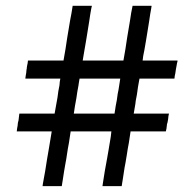

<svg xmlns="http://www.w3.org/2000/svg" viewBox="-20 -677 661 654"><path d="M465.8 -470.7Q476.6 -470.7 488.3 -470.7Q499 -470.7 510.7 -470.7Q520.5 -470.7 529.3 -470.7Q539.1 -470.7 547.9 -470.7Q556.6 -470.7 566.4 -470.7Q575.2 -470.7 584 -470.7Q584 -470.7 585 -469.7Q584 -467.8 583 -461.9Q582 -456.1 581.1 -451.2Q580.1 -446.3 579.1 -440.4Q579.1 -437.5 578.1 -433.6Q577.1 -429.7 577.1 -426.8Q576.2 -421.9 575.2 -418Q575.2 -414.1 574.2 -409.2Q572.3 -409.2 571.3 -409.2Q569.3 -409.2 567.4 -409.2Q563.5 -409.2 559.6 -409.2Q554.7 -409.2 550.8 -409.2Q541 -409.2 532.2 -409.2Q522.5 -409.2 513.7 -409.2Q503.9 -409.2 495.1 -409.2Q485.4 -409.2 476.6 -409.2Q465.8 -409.2 464.8 -409.2Q463.9 -409.2 455.1 -409.2Q453.1 -395.5 450.2 -381.8Q448.2 -368.2 446.3 -354.5Q444.3 -344.7 442.4 -334Q441.4 -323.2 439.5 -313.5Q438.5 -307.6 437.5 -301.8Q436.5 -295.9 435.5 -290Q447.3 -290 458 -290Q469.7 -290 481.4 -290Q490.2 -290 500 -290Q509.8 -290 518.6 -290Q528.3 -290 537.1 -290Q545.9 -290 555.7 -290Q555.7 -290 555.7 -290Q555.7 -290 555.7 -290Q555.7 -288.1 554.7 -286.1Q554.7 -284.2 553.7 -281.2Q552.7 -276.4 552.7 -271.5Q551.8 -265.6 550.8 -260.7Q549.8 -256.8 548.8 -253.9Q548.8 -250 547.9 -246.1Q546.9 -242.2 546.9 -238.3Q545.9 -233.4 544.9 -229.5Q543 -229.5 542 -229.5Q540 -229.5 539.1 -229.5Q525.4 -229.5 511.7 -229.5Q498 -229.5 484.4 -229.5Q474.6 -229.5 465.8 -229.5Q456.1 -229.5 446.3 -229.5Q441.4 -229.5 435.5 -229.5Q430.7 -229.5 424.8 -229.5Q421.9 -210 418.9 -190.4Q415 -170.9 412.1 -150.4Q409.2 -135.7 407.2 -121.1Q404.3 -107.4 402.3 -92.8Q400.4 -80.1 398.4 -67.4Q396.5 -54.7 394.5 -43Q392.6 -43 390.6 -43Q389.6 -43 387.7 -43Q381.8 -43 376 -43Q371.1 -43 365.2 -43Q361.3 -43 357.4 -43Q353.5 -43 349.6 -43Q344.7 -43 338.9 -43Q334 -43 329.1 -43Q329.1 -43 329.1 -43Q329.1 -45.9 330.1 -50.8Q334 -72.3 336.9 -93.8Q340.8 -115.2 344.7 -136.7Q346.7 -150.4 349.6 -165Q351.6 -179.7 354.5 -194.3Q355.5 -203.1 357.4 -211.9Q358.4 -220.7 359.4 -229.5Q344.7 -229.5 329.1 -229.5Q313.5 -229.5 298.8 -229.5Q287.1 -229.5 274.4 -229.5Q262.7 -229.5 251 -229.5Q243.2 -229.5 236.3 -229.5Q228.5 -229.5 220.7 -229.5Q217.8 -210 214.8 -190.4Q210.9 -170.9 208 -150.4Q206.1 -135.7 203.1 -121.1Q201.2 -107.4 198.2 -92.8Q196.3 -80.1 194.3 -67.4Q192.4 -54.7 190.4 -43Q188.5 -43 186.5 -43Q185.5 -43 183.6 -43Q177.7 -43 171.9 -43Q167 -43 161.1 -43Q157.2 -43 153.3 -43Q149.4 -43 145.5 -43Q140.6 -43 134.8 -43Q129.9 -43 125 -43Q125 -43 125 -43Q125 -45.9 126 -50.8Q129.9 -72.3 133.8 -93.8Q136.7 -115.2 140.6 -136.7Q142.6 -150.4 145.5 -165Q147.5 -179.7 150.4 -194.3Q151.4 -203.1 153.3 -211.9Q154.3 -220.7 156.2 -229.5Q144.5 -229.5 132.8 -229.5Q122.1 -229.5 110.4 -229.5Q101.6 -229.5 91.8 -229.5Q83 -229.5 73.2 -229.5Q64.5 -229.5 55.7 -229.5Q45.9 -229.5 37.1 -229.5Q37.1 -229.5 37.1 -229.5Q37.1 -232.4 38.1 -238.3Q39.1 -243.2 40 -249Q41 -253.9 41 -258.8Q42 -262.7 43 -266.6Q43 -269.5 43.9 -273.4Q43.9 -277.3 44.9 -282.2Q45.9 -286.1 45.9 -290Q47.9 -290 49.8 -290Q50.8 -290 52.7 -290Q66.4 -290 80.1 -290Q93.8 -290 107.4 -290Q116.2 -290 126 -290Q135.7 -290 144.5 -290Q150.4 -290 155.3 -290Q161.1 -290 166 -290Q168.9 -303.7 170.9 -317.4Q172.9 -331.1 175.8 -344.7Q176.8 -355.5 178.7 -366.2Q180.7 -377 182.6 -386.7Q182.6 -392.6 183.6 -398.4Q184.6 -404.3 185.5 -409.2Q174.8 -409.2 163.1 -409.2Q151.4 -409.2 139.6 -409.2Q130.9 -409.2 121.1 -409.2Q112.3 -409.2 102.5 -409.2Q93.8 -409.2 84 -409.2Q75.2 -409.2 66.4 -409.2Q66.4 -409.2 66.4 -410.2Q66.4 -412.1 67.4 -418Q68.4 -423.8 69.3 -428.7Q69.3 -433.6 70.3 -439.5Q71.3 -442.4 71.3 -446.3Q72.3 -450.2 72.3 -453.1Q73.2 -458 74.2 -461.9Q74.2 -465.8 75.2 -470.7Q77.1 -470.7 78.1 -470.7Q80.1 -470.7 82 -470.7Q95.7 -470.7 109.4 -470.7Q123 -470.7 136.7 -470.7Q146.5 -470.7 155.3 -470.7Q165 -470.7 174.8 -470.7Q179.7 -470.7 185.5 -470.7Q190.4 -470.7 196.3 -470.7Q199.2 -490.2 203.1 -509.8Q206.1 -529.3 209 -548.8Q211.9 -563.5 213.9 -578.1Q216.8 -592.8 218.8 -607.4Q220.7 -620.1 223.6 -632.8Q225.6 -645.5 227.5 -657.2Q228.5 -657.2 230.5 -657.2Q232.4 -657.2 233.4 -657.2Q239.3 -657.2 245.1 -657.2Q251 -657.2 256.8 -657.2Q260.7 -657.2 264.6 -657.2Q268.6 -657.2 272.5 -657.2Q277.3 -657.2 282.2 -657.2Q287.1 -657.2 292 -657.2Q292 -657.2 293 -657.2Q292 -654.3 291 -648.4Q287.1 -627.9 284.2 -606.4Q280.3 -585 277.3 -563.5Q274.4 -548.8 272.5 -534.2Q269.5 -519.5 267.6 -505.9Q265.6 -497.1 264.6 -488.3Q262.7 -479.5 261.7 -470.7Q276.4 -470.7 292 -470.7Q307.6 -470.7 322.3 -470.7Q335 -470.7 346.7 -470.7Q358.4 -470.7 371.1 -470.7Q377.9 -470.7 385.7 -470.7Q392.6 -470.7 400.4 -470.7Q403.3 -490.2 407.2 -509.8Q410.2 -529.3 413.1 -548.8Q416 -563.5 418 -578.1Q420.9 -592.8 422.9 -607.4Q424.8 -620.1 426.8 -632.8Q429.7 -645.5 431.6 -657.2Q432.6 -657.2 434.6 -657.2Q436.5 -657.2 437.5 -657.2Q443.4 -657.2 449.2 -657.2Q455.1 -657.2 460 -657.2Q463.9 -657.2 467.8 -657.2Q471.7 -657.2 475.6 -657.2Q481.4 -657.2 486.3 -657.2Q491.2 -657.2 496.1 -657.2Q496.1 -657.2 496.1 -657.2Q496.1 -657.2 496.1 -657.2Q496.1 -655.3 496.1 -653.3Q495.1 -651.4 495.1 -648.4Q491.2 -627.9 488.3 -606.4Q484.4 -585 481.4 -563.5Q478.5 -548.8 476.6 -534.2Q473.6 -519.5 471.7 -505.9Q470.7 -501 469.7 -496.1Q468.8 -491.2 467.8 -486.3Q467.8 -482.4 466.8 -478.5Q465.8 -474.6 465.8 -470.7ZM251 -409.2Q250 -403.3 249 -397.5Q248 -390.6 247.1 -384.8Q245.1 -374 243.2 -363.3Q242.2 -353.5 240.2 -342.8Q238.3 -330.1 235.4 -316.4Q233.4 -303.7 231.4 -290Q238.3 -290 245.1 -290Q252 -290 258.8 -290Q270.5 -290 282.2 -290Q294.9 -290 306.6 -290Q322.3 -290 338.9 -290Q354.5 -290 370.1 -290Q371.1 -296.9 372.1 -302.7Q373 -309.6 374 -315.4Q376 -326.2 377.9 -335.9Q379.9 -346.7 380.9 -357.4Q383.8 -370.1 385.7 -383.8Q387.7 -396.5 389.6 -409.2Q382.8 -409.2 376 -409.2Q369.1 -409.2 362.3 -409.2Q350.6 -409.2 338.9 -409.2Q327.1 -409.2 314.5 -409.2Q302.7 -409.2 291 -409.2Q278.3 -409.2 266.6 -409.2Q262.7 -409.2 258.8 -409.2Q253.9 -409.2 251 -409.2Z"/></svg>

Font: LeFont
Style: Light
Weight: 300
Designer: Leryon MEDIA
Version: Version 1.0